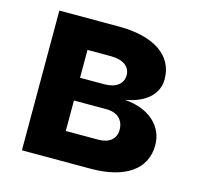

<svg xmlns="http://www.w3.org/2000/svg" viewBox="-85 -635 746 724"><g transform="rotate(15 288.0 -272.5)"><path d="M60.4 0H328.8C465.2 0 541.2 -55.8 541.2 -148.8C541.2 -220.5 484.4 -277.3 386.4 -284.4C464.5 -297.9 511 -339.1 511 -398.1C511 -492.5 427.6 -545.5 293 -545.5H60.4ZM201.3 -113.3V-232.2H328.8C370.7 -232.2 396.3 -208.5 396.3 -169.7C396.3 -134.6 370.7 -113.3 328.8 -113.3ZM201.3 -321V-429.7H293C339.8 -429.7 368.6 -409.4 368.6 -376.1C368.6 -341.6 341.3 -321 296.2 -321Z"/></g></svg>

Font: Magic Ui Pro
Style: Bold
Weight: 700
Designer: Stefan Endress, Andreas Faust
Version: Version 1.000;FEAKit 1.0